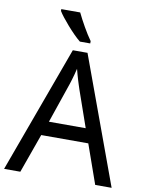

<svg xmlns="http://www.w3.org/2000/svg" viewBox="-99 -1000 807 1069"><g transform="rotate(10 304.0 -465.5)"><path d="M515.1 0 437 -221.2H170.9L91.8 0H0L262.2 -716.8H345.2L607.9 0ZM408.2 -301.8 335.9 -508.8Q333 -517.6 328.9 -530.3Q324.7 -543 320.3 -557.6Q315.9 -572.3 311.5 -588.1Q307.1 -604 303.2 -619.1Q299.8 -604 295.4 -587.9Q291 -571.8 286.6 -556.9Q282.2 -542 278.1 -529.5Q273.9 -517.1 271 -508.8L200.2 -301.8ZM351.1 -771H292.5Q275.4 -784.7 255.4 -804.9Q235.4 -825.2 216.6 -846.7Q197.8 -868.2 182.4 -887.9Q167 -907.7 159.2 -920.9V-931.2H266.1Q273.9 -914.6 284.4 -894.8Q294.9 -875 306.2 -855.2Q317.4 -835.4 329.1 -816.9Q340.8 -798.3 351.1 -784.2Z"/></g></svg>

Font: WenQuanYi Micro Hei
Style: Regular
Weight: 400
Foundry: Ascender Corporation
Version: Version 0.2.0-beta